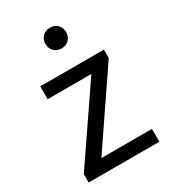

<svg xmlns="http://www.w3.org/2000/svg" viewBox="-172 -781 770 868"><g transform="rotate(-30 212.5 -347.0)"><path d="M175 -640C175 -608 198 -586 229 -586C260 -586 283 -608 283 -640C283 -672 260 -694 229 -694C198 -694 175 -672 175 -640ZM31 -44V0H400V-67H136L391 -442V-486H59V-419H287Z"/></g></svg>

Font: Cambridge Sans
Style: Regular
Weight: 400
Version: Version 2.020;PS 002.020;hotconv 1.0.88;makeotf.lib2.5.64775